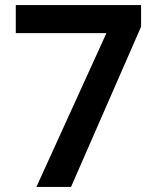

<svg xmlns="http://www.w3.org/2000/svg" viewBox="-20 -734 617 754"><path d="M123 0H259L534 -629V-714H42V-604H398Z"/></svg>

Font: Noto Sans Khmer UI SemiBold
Style: Regular
Weight: 600
Designer: Danh Hong and the Monotype Design Team
Foundry: Monotype Imaging Inc.
Version: Version 2.002